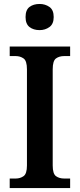

<svg xmlns="http://www.w3.org/2000/svg" viewBox="-20 -949 402 969"><path d="M29 0V-48H59Q82 -48 99 -60Q116 -72 116 -114V-599Q116 -642 99 -654Q82 -666 59 -666H29V-714H334V-666H304Q279 -666 262.5 -654Q246 -642 246 -599V-114Q246 -72 262.5 -60Q279 -48 304 -48H334V0ZM180 -797Q149 -797 129 -812.5Q109 -828 109 -863Q109 -899 129 -914Q149 -929 180 -929Q208 -929 229.5 -914Q251 -899 251 -863Q251 -828 229.5 -812.5Q208 -797 180 -797Z"/></svg>

Font: Noto Serif Tamil SemiCondensed SemiBold
Style: Regular
Weight: 600
Width: 4
Designer: Indian Type Foundry, Tom Grace, and the Monotype Design Team
Foundry: Monotype Imaging Inc.
Version: Version 2.004; ttfautohint (v1.8.4.7-5d5b)